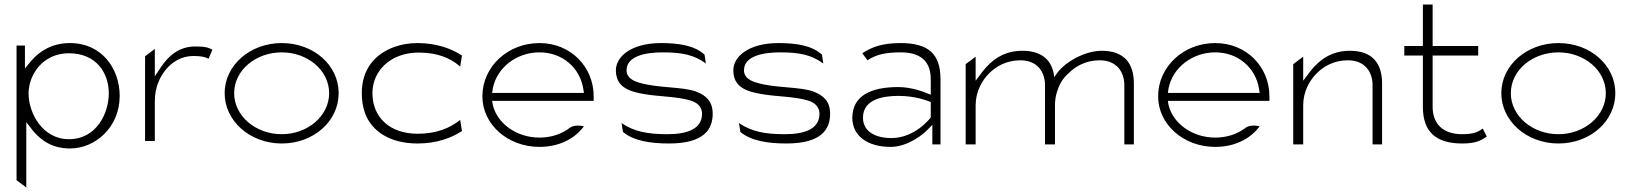

<svg xmlns="http://www.w3.org/2000/svg" viewBox="-20 -652 7194 847"><path d="M53 143 96 175V-113L125 -76C162 -31 212 3 289 3C398 3 508 -88 508 -229C508 -348 430 -462 289 -462C211 -462 157 -428 119 -385L90 -350V-451H53ZM106 -240C106 -319 166 -417 284 -417C405 -417 460 -330 460 -240C460 -157 409 -38 284 -38C166 -38 106 -155 106 -240Z M620 -30H663V-206C663 -266 685 -314 714 -348C740 -378 780 -405 833 -405C867 -405 884 -401 900 -393L917 -433C898 -442 888 -447 841 -447C770 -447 724 -406 690 -356L663 -315V-436L620 -404Z M971 -241C971 -119 1082 -19 1223 -19C1364 -19 1474 -118 1474 -241C1474 -364 1364 -462 1223 -462C1082 -462 971 -363 971 -241ZM1013 -241C1013 -342 1108 -421 1223 -421C1338 -421 1432 -341 1432 -241C1432 -141 1338 -60 1223 -60C1108 -60 1013 -140 1013 -241Z M1576 -241C1576 -208 1581 -178 1591 -151C1620 -74 1699 -19 1822 -19C1905 -19 1971 -43 2018 -74L2010 -123C1965 -87 1906 -62 1822 -62C1699 -62 1623 -135 1623 -241C1623 -266 1628 -290 1638 -312C1666 -373 1731 -420 1828 -420C1908 -420 1964 -397 2006 -362L2010 -358L2018 -407C1973 -437 1906 -462 1822 -462C1784 -462 1751 -456 1720 -445C1634 -414 1576 -347 1576 -241Z M2108 -227C2108 -104 2219 -4 2360 -4C2445 -4 2515 -39 2556 -95C2537 -99 2509 -101 2492 -87C2458 -61 2412 -45 2360 -45C2260 -45 2174 -106 2154 -189L2151 -207H2599V-227C2599 -357 2498 -462 2360 -462C2219 -462 2108 -357 2108 -227ZM2151 -242 2154 -262C2172 -354 2259 -421 2360 -421C2461 -421 2538 -353 2553 -261L2556 -242Z M2697 -342C2697 -271 2749 -248 2828 -236C2888 -226 2968 -226 3025 -209C3048 -202 3077 -187 3077 -150C3077 -80 3006 -60 2924 -60C2838 -60 2778 -71 2722 -109L2728 -70C2776 -30 2851 -19 2931 -19C3085 -19 3124 -81 3124 -150C3124 -206 3094 -231 3051 -248C2993 -270 2880 -263 2801 -287C2777 -294 2744 -307 2744 -342C2744 -406 2831 -421 2903 -421C2989 -421 3042 -410 3094 -372L3088 -411C3044 -451 2976 -462 2896 -462C2764 -462 2697 -402 2697 -342Z M3215 -342C3215 -271 3267 -248 3346 -236C3406 -226 3486 -226 3543 -209C3566 -202 3595 -187 3595 -150C3595 -80 3524 -60 3442 -60C3356 -60 3296 -71 3240 -109L3246 -70C3294 -30 3369 -19 3449 -19C3603 -19 3642 -81 3642 -150C3642 -206 3612 -231 3569 -248C3511 -270 3398 -263 3319 -287C3295 -294 3262 -307 3262 -342C3262 -406 3349 -421 3421 -421C3507 -421 3560 -410 3612 -372L3606 -411C3562 -451 3494 -462 3414 -462C3282 -462 3215 -402 3215 -342Z M3740 -132C3740 -55 3804 -4 3909 -4C3993 -4 4064 -72 4064 -72L4093 -101V-15H4129V-302C4129 -414 4076 -462 3953 -462C3873 -462 3826 -445 3784 -417L3807 -386C3847 -413 3891 -421 3953 -421C4038 -421 4086 -385 4086 -302V-234L4061 -244C4061 -244 4004 -268 3943 -268C3821 -268 3740 -229 3740 -132ZM3787 -133C3787 -211 3869 -229 3943 -229C4021 -229 4072 -207 4086 -202V-134C4083 -130 4017 -43 3912 -43C3844 -43 3787 -70 3787 -133Z M4240 -15H4284V-187C4284 -247 4311 -296 4344 -329C4374 -359 4420 -386 4481 -386C4556 -386 4590 -335 4590 -276V-15H4634V-187C4634 -208 4637 -229 4643 -247C4659 -300 4685 -320 4694 -329C4724 -359 4770 -386 4831 -386C4906 -386 4940 -335 4940 -276V-15H4982V-284C4982 -373 4939 -428 4840 -428C4765 -428 4667 -376 4631 -311C4623 -384 4579 -428 4490 -428C4408 -428 4354 -387 4315 -337L4284 -296V-402L4240 -369Z M5089 -227C5089 -104 5200 -4 5341 -4C5426 -4 5496 -39 5537 -95C5518 -99 5490 -101 5473 -87C5439 -61 5393 -45 5341 -45C5241 -45 5155 -106 5135 -189L5132 -207H5580V-227C5580 -357 5479 -462 5341 -462C5200 -462 5089 -357 5089 -227ZM5132 -242 5135 -262C5153 -354 5240 -421 5341 -421C5442 -421 5519 -353 5534 -261L5537 -242Z M5685 -15H5729V-187C5729 -247 5756 -296 5789 -329C5819 -359 5865 -386 5926 -386C6001 -386 6035 -335 6035 -276V-15H6077V-284C6077 -373 6034 -428 5935 -428C5853 -428 5799 -387 5760 -337L5729 -296V-402L5685 -369Z M6175 -407H6257V-175C6259 -72 6313 -19 6430 -19C6489 -19 6512 -31 6539 -50L6521 -85C6501 -70 6481 -60 6430 -60C6344 -60 6300 -107 6300 -181V-407H6501V-449H6300V-632H6257V-449H6175Z M6603 -241C6603 -119 6714 -19 6855 -19C6996 -19 7106 -118 7106 -241C7106 -364 6996 -462 6855 -462C6714 -462 6603 -363 6603 -241ZM6645 -241C6645 -342 6740 -421 6855 -421C6970 -421 7064 -341 7064 -241C7064 -141 6970 -60 6855 -60C6740 -60 6645 -140 6645 -241Z"/></svg>

Font: Charger Sport
Style: HLExt
Weight: 100
Designer: Jasper
Foundry: Cannot Into Space Fonts
Version: Version 1.1